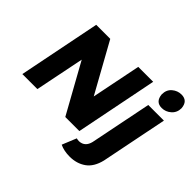

<svg xmlns="http://www.w3.org/2000/svg" viewBox="-215 -1067 1546 1546"><g transform="rotate(45 557.5 -294.5)"><path d="M1000 -600Q930 -600 923 -678Q923 -731 958 -760.5Q993 -790 1037 -790Q1109 -790 1115 -712Q1115 -662 1080 -631Q1045 -600 1000 -600ZM663 0H503L270 -420L185 0H14L154 -701H314L548 -279L633 -701H803ZM753 201Q688 201 640 178L690 56Q705 60 720 60Q784 57 801 -14L907 -541H1085L971 27Q949 119 891 160Q833 201 753 201Z"/></g></svg>

Font: Argentum Sans
Style: Bold Italic
Weight: 700
Italic angle: -11°
Designer: Julieta Ulanovsky (font), Cristiano Sobral (main changes and remaster)
Foundry: Julieta Ulanovsky (font), Cristiano Sobral (main changes and remaster)
Version: Version 2.007;June 15, 2022;FontCreator 14.0.0.2814 64-bit; 